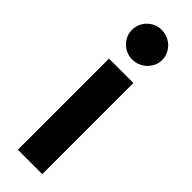

<svg xmlns="http://www.w3.org/2000/svg" viewBox="-254 -757 768 768"><g transform="rotate(45 130.0 -373.0)"><path d="M199 -515.5V0H61V-515.5ZM215.5 -662Q215.5 -644.5 208.5 -629.5Q201.5 -614.5 189.8 -603Q178 -591.5 162.2 -585Q146.5 -578.5 128.5 -578.5Q111.5 -578.5 96.2 -585Q81 -591.5 69.5 -603Q58 -614.5 51.2 -629.5Q44.5 -644.5 44.5 -662Q44.5 -679.5 51.2 -694.8Q58 -710 69.5 -721.5Q81 -733 96.2 -739.5Q111.5 -746 128.5 -746Q146.5 -746 162.2 -739.5Q178 -733 189.8 -721.5Q201.5 -710 208.5 -694.8Q215.5 -679.5 215.5 -662Z"/></g></svg>

Font: Lato 2
Style: Regular
Weight: 800
Designer: Lukasz Dziedzic with Adam Twardoch and Botio Nikoltchev
Foundry: tyPoland Lukasz Dziedzic
Version: Version 2.015; 2015-08-06; http://www.latofonts.com/